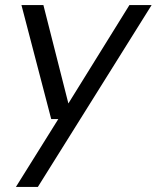

<svg xmlns="http://www.w3.org/2000/svg" viewBox="-20 -521 621 761"><path d="M43 220 211 -49H183L65 -501H152L251 -111L493 -501H581L130 220Z"/></svg>

Font: DM Sans 17pt
Style: Italic
Weight: 400
Italic angle: -10°
Version: Version 4.004;gftools[0.9.30]